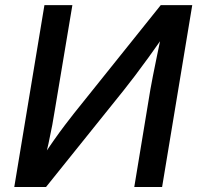

<svg xmlns="http://www.w3.org/2000/svg" viewBox="-20 -748 789 768"><path d="M628.4 0H517.1L581.5 -390.1Q585 -410.2 591.8 -444.8Q598.6 -479.5 608.2 -525.9Q617.7 -572.3 629.4 -627.4L645.5 -618.7Q605 -561 574.5 -518.8Q543.9 -476.6 520 -445.1Q496.1 -413.6 475.1 -387.2L164.1 0H37.1L157.7 -727.5H269.5L199.2 -307.1Q195.8 -283.7 189.2 -248.5Q182.6 -213.4 174.1 -174.3Q165.5 -135.3 156.2 -98.1L144.5 -110.4Q168.9 -149.4 193.4 -184.1Q217.8 -218.8 239.3 -247.1Q260.7 -275.4 275.9 -294.4L623 -727.5H749Z"/></svg>

Font: Inter 20pt Medium
Style: Italic
Weight: 500
Italic angle: -9.3988°
Version: Version 4.001;git-66647c0bb